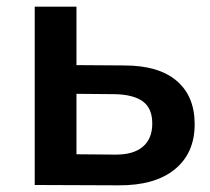

<svg xmlns="http://www.w3.org/2000/svg" viewBox="-20 -554 629 575"><path d="M352 -358Q455 -358 509 -312Q563 -266 563 -182Q563 -95 503 -46.5Q443 2 334 1L84 0V-534H209V-359ZM323 -91Q378 -90 407 -114Q436 -138 436 -184Q436 -230 407.5 -250.5Q379 -271 323 -272L209 -273V-92Z"/></svg>

Font: MOST Montserrat SemiBold
Style: Regular
Weight: 600
Designer: Julieta Ulanovsky
Foundry: Julieta Ulanovsky
Version: Version 8.000;March 11, 2024;FontCreator 15.0.0.2926 64-bit